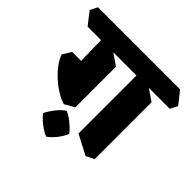

<svg xmlns="http://www.w3.org/2000/svg" viewBox="-258 -870 1206 1206"><g transform="rotate(45 345.0 -267.5)"><path d="M566 46 434 -23V-599L500 -568L620 -486V19ZM239 -88Q207 -97 171 -119Q135 -141 102 -170.5Q69 -200 44 -233.5Q19 -267 8 -299L44 -357H237L304 -315V-125ZM304 -195 126 -237 118 -599 184 -568 304 -486ZM0 -538 -65 -621 -40 -670H690L755 -587L730 -538ZM304 135Q286 128 263 113Q240 98 219.5 79.5Q199 61 186 44Q203 10 229 -22.5Q255 -55 281 -71Q302 -63 324 -47Q346 -31 365 -13Q384 5 395 20Q383 51 357 84Q331 117 304 135Z"/></g></svg>

Font: Eczar ExtraBold
Style: Regular
Weight: 800
Designer: Vaibhav Singh
Foundry: Rosetta Type Foundry
Version: Version 2.000